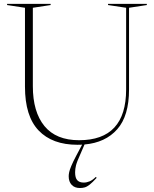

<svg xmlns="http://www.w3.org/2000/svg" viewBox="-20 -735 794 988"><path d="M394.5 56Q376 96.5 371.2 115.5Q366.5 134.5 366.5 152Q366.5 180 377.5 192.2Q388.5 204.5 411 204.5Q426 204.5 441 198.2Q456 192 473 175.5L477.5 180Q456 203.5 441.8 214.8Q427.5 226 416.2 229.2Q405 232.5 391.5 232.5Q364 232.5 348.8 216.2Q333.5 200 333.5 172Q333.5 162.5 336 150.8Q338.5 139 346.8 119Q355 99 373 65L402.5 9.5Q391 10 378.5 10Q249 10 178.8 -63.5Q108.5 -137 108.5 -289V-695L16.5 -709V-715H240.5V-709L149 -695V-291.5Q149 -159 208.8 -86.2Q268.5 -13.5 387 -13.5Q629 -13.5 629 -274.5V-695L536 -709V-715H735.5V-709L644 -695V-274.5Q644 -138.5 583.2 -69.8Q522.5 -1 415 8.5Z"/></svg>

Font: Newsreader 72pt ExtraLight
Style: Regular
Weight: 275
Designer: Hugues Gentile
Foundry: Production Type
Version: Version 1.003; ttfautohint (v1.8.3)